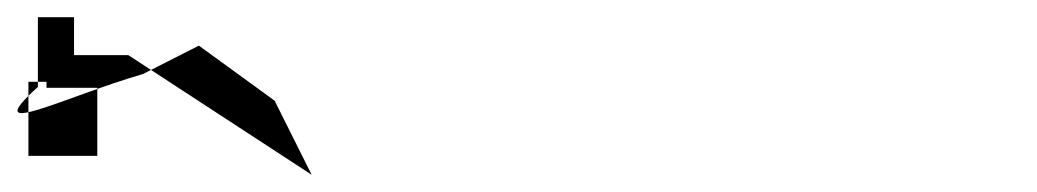

<svg xmlns="http://www.w3.org/2000/svg" viewBox="-362 -203 1204 223"><path d="M0 0 -43 -86 -131 -150 -196 -117C-286 -91 -389 -38 -318 -102V-183H-276V-108H-329V-22H-249V-101H-308V-139H-213Z"/></svg>

Font: Prida01
Style: Bold
Weight: 700
Designer: gluk
Foundry: gluk
Version: Version 00.072